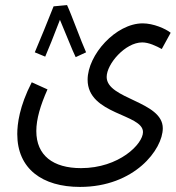

<svg xmlns="http://www.w3.org/2000/svg" viewBox="-20 -506 692 756"><path d="M191 -481C176 -442 128 -325 117 -300L158 -283C165 -298 196 -375 216 -428C235 -384 267 -302 278 -281L319 -300C301 -339 261 -450 244 -486ZM48 22C48 159 147 230 295 230C510 230 621 82 621 -1C621 -108 400 -115 400 -203C400 -254 473 -339 540 -339C566 -339 595 -325 617 -313L652 -377C632 -393 584 -414 542 -414C436 -414 325 -290 325 -192C325 -54 543 -58 543 14C543 61 449 156 299 156C189 156 123 106 123 10C123 -37 139 -91 167 -154L105 -182C56 -87 48 -17 48 22Z"/></svg>

Font: Noto Sans Arabic ExtCond
Style: Regular
Weight: 400
Width: 2
Designer: Monotype Design Team, Nadine Chahine, Nizar Qandah and Khaled Hosny
Foundry: Monotype Imaging Inc.
Version: Version 2.012